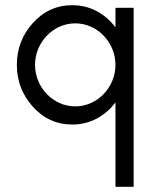

<svg xmlns="http://www.w3.org/2000/svg" viewBox="-20 -470 610 740"><path d="M270 -60C183.8 -60 115 -134.2 115 -220C115 -305.8 183.8 -380 270 -380C356.2 -380 425 -305.8 425 -220C425 -134.2 356.2 -60 270 -60ZM259 -450C198.2 -450 147.1 -426.7 105.5 -380C65.2 -334.7 45 -281.4 45 -220C45 -158.6 65.2 -105.3 105.5 -60C147.1 -13.3 198.2 10 259 10C327.1 10 384.8 -22.5 425 -75.1V250L495 250V-440H425V-364.9C384.7 -417.6 327.1 -450 259 -450Z"/></svg>

Font: GI
Style: Regular
Weight: 400
Designer: Alfredo Marco Pradil
Version: Version 1.01 2015